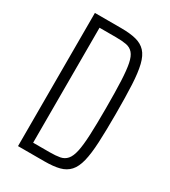

<svg xmlns="http://www.w3.org/2000/svg" viewBox="-171 -773 760 859"><g transform="rotate(30 208.5 -344.0)"><path d="M62 0V-688H198Q244 -688 275 -680Q306 -672 325 -651.5Q344 -631 353.5 -592.5Q363 -554 366 -493Q369 -432 369 -344Q369 -256 366 -195.5Q363 -135 353.5 -96.5Q344 -58 325 -37Q306 -16 275.5 -8Q245 0 198 0ZM113 -47H198Q230 -47 251 -51Q272 -55 285.5 -70.5Q299 -86 306 -118Q313 -150 315.5 -205Q318 -260 318 -344Q318 -428 315.5 -483Q313 -538 306.5 -570Q300 -602 286.5 -617.5Q273 -633 251.5 -637Q230 -641 198 -641H113Z"/></g></svg>

Font: Saira ExtraCondensed Light
Style: Regular
Weight: 300
Width: 2
Designer: Hector Gatti with collaboration of the Omnibus-Type team
Foundry: Omnibus-Type
Version: Version 1.101